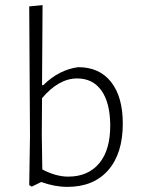

<svg xmlns="http://www.w3.org/2000/svg" viewBox="-20 -722 549 749"><path d="M285 -460Q368 -460 413.5 -402Q459 -344 459 -240Q459 -123 402 -58Q345 7 243 7Q193 7 141 -12L104 6L94 0L97 -193L94 -697L146 -702L144 -390H149Q210 -450 285 -460ZM143 -198 145 -61Q198 -33 246 -33Q324 -33 367.5 -85.5Q411 -138 410 -236Q409 -322 375.5 -369Q342 -416 281 -416Q209 -416 144 -339Z"/></svg>

Font: Alegreya Sans SC Light
Style: Regular
Weight: 300
Designer: Juan Pablo del Peral
Foundry: Huerta Tipografica
Version: Version 2.007